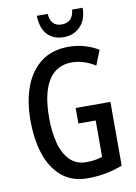

<svg xmlns="http://www.w3.org/2000/svg" viewBox="-100 -987 754 1061"><g transform="rotate(-10 277.0 -456.5)"><path d="M306 -384H501V-26Q407 10 306 10Q218 10 161 -37.5Q104 -85 76 -168Q48 -251 48 -359Q48 -467 79 -549Q110 -631 171.5 -677.5Q233 -724 325 -724Q372 -724 414 -712Q456 -700 492 -678L459 -595Q394 -636 328 -636Q241 -636 196.5 -564.5Q152 -493 152 -356Q152 -276 168.5 -213.5Q185 -151 221 -115Q257 -79 313 -79Q364 -79 403 -93V-297H306ZM440 -923Q440 -857 403.5 -819Q367 -781 310 -781Q253 -781 219 -816.5Q185 -852 183 -923H244Q249 -852 311 -852Q374 -852 381 -923Z"/></g></svg>

Font: Noto Sans Lao Looped ExtraCondensed Medium
Style: Regular
Weight: 500
Width: 2
Designer: Mark Frömberg, Ben Mitchell
Foundry: The Fontpad Ltd
Version: Version 1.002; ttfautohint (v1.8.4.7-5d5b)